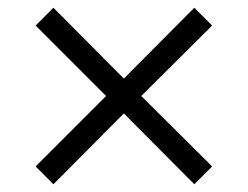

<svg xmlns="http://www.w3.org/2000/svg" viewBox="-20 -499 640 496"><path d="M254 -251 72 -433 118 -479 300 -296 482 -479 528 -433 345 -251 528 -69 482 -23 300 -206 118 -23 72 -69Z"/></svg>

Font: Justus
Style: Roman
Weight: 500
Version: Version 001.001